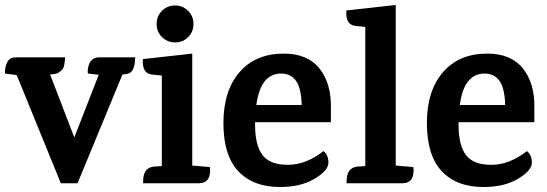

<svg xmlns="http://www.w3.org/2000/svg" viewBox="-20 -735 2194 770"><path d="M378 -505H522Q522 -441 486 -438L471 -436L291 0H224L47 -434H46L0 -440Q-1 -466 9 -485.5Q19 -505 43 -505H241Q239 -468 232 -459Q217 -440 197 -438L181 -436L278 -184L376 -435L333 -440Q330 -446 334 -467Q343 -505 378 -505Z M777 0H554V-8Q554 -63 598 -67L629 -69V-432L590 -436Q549 -440 553 -498L751 -520V-71L822 -65Q828 0 777 0ZM756 -639Q756 -608 735 -586.5Q714 -565 682.5 -565Q651 -565 629.5 -586.5Q608 -608 608 -639Q608 -670 629.5 -691.5Q651 -713 682 -713Q713 -713 734.5 -691.5Q756 -670 756 -639Z M1003 -245V-234Q1003 -153 1032.5 -113.5Q1062 -74 1134.5 -74Q1207 -74 1277 -129Q1297 -114 1297 -82.5Q1297 -51 1241.5 -18Q1186 15 1103 15Q995 15 935.5 -48.5Q876 -112 876 -241.5Q876 -371 940.5 -445.5Q1005 -520 1118 -520Q1214 -520 1261.5 -460Q1309 -400 1307 -302V-245ZM1107 -440Q1025 -440 1008 -314H1190Q1188 -382 1167 -411Q1146 -440 1107 -440Z M1593 0H1370V-8Q1370 -63 1414 -67L1445 -69V-627L1406 -631Q1365 -635 1369 -693L1567 -715V-71L1638 -65Q1644 0 1593 0Z M1819 -245V-234Q1819 -153 1848.5 -113.5Q1878 -74 1950.5 -74Q2023 -74 2093 -129Q2113 -114 2113 -82.5Q2113 -51 2057.5 -18Q2002 15 1919 15Q1811 15 1751.5 -48.5Q1692 -112 1692 -241.5Q1692 -371 1756.5 -445.5Q1821 -520 1934 -520Q2030 -520 2077.5 -460Q2125 -400 2123 -302V-245ZM1923 -440Q1841 -440 1824 -314H2006Q2004 -382 1983 -411Q1962 -440 1923 -440Z"/></svg>

Font: Karma
Style: Bold
Weight: 700
Designer: Joana Correia
Foundry: Indian Type Foundry
Version: Version 1.202;PS 1.0;hotconv 1.0.78;makeotf.lib2.5.61930; tt